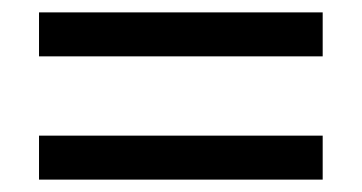

<svg xmlns="http://www.w3.org/2000/svg" viewBox="-20 -507 585 310"><path d="M43 -487H501V-416H43ZM43 -288H501V-217H43Z"/></svg>

Font: Noto Sans Adlam Unjoined New
Style: Regular
Weight: 400
Designer: Mark Jamra, Neil Patel
Foundry: JamraPatel LLC
Version: Version 3.000